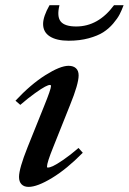

<svg xmlns="http://www.w3.org/2000/svg" viewBox="-20 -713 499 744"><path d="M246.1 -555.2Q199.7 -555.2 173.3 -571.8Q147 -588.4 147 -620.1Q147 -648.9 171.9 -692.9H210.4Q199.7 -648.9 215.3 -629.6Q231 -610.4 275.4 -610.4Q360.8 -610.4 421.9 -692.9H459Q451.7 -673.3 443.6 -657.5Q435.5 -641.6 418.5 -621.6Q401.4 -601.6 379.9 -587.9Q358.4 -574.2 323.7 -564.7Q289.1 -555.2 246.1 -555.2ZM90.8 11.2Q73.2 11.2 63.5 1.2Q53.7 -8.8 53.7 -27.3Q53.7 -59.6 86.9 -142.6L150.9 -301.8Q177.7 -367.7 177.7 -379.9Q177.7 -383.8 172.9 -383.8Q167.5 -383.8 154.3 -377Q141.1 -370.1 115.5 -351.8Q89.8 -333.5 58.6 -306.6L40 -322.8Q98.6 -385.7 156 -421.9Q213.4 -458 245.6 -458Q264.2 -458 274.4 -448.5Q284.7 -439 284.7 -420.9Q284.7 -387.7 251.5 -306.2L186 -142.1Q162.1 -83 162.1 -67.4Q162.1 -63.5 165.5 -63.5Q171.9 -63.5 185.1 -69.3Q198.2 -75.2 225.1 -93.5Q252 -111.8 284.2 -139.6L300.8 -121.1Q238.8 -58.1 181.6 -23.4Q124.5 11.2 90.8 11.2Z"/></svg>

Font: Elstob 8pt SemiBold
Style: Italic
Weight: 600
Italic angle: -20°
Designer: Peter S. Baker
Version: Version 1.015